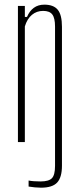

<svg xmlns="http://www.w3.org/2000/svg" viewBox="-20 -626 350 846"><path d="M160.5 201Q149 201 132.8 199.5Q116.5 198 106 196V169.5Q116.5 171.5 129.8 172.5Q143 173.5 158.5 173.5Q195 173.5 208.8 159.2Q222.5 145 222.5 105V-509Q222.5 -546.5 210.5 -562.2Q198.5 -578 170 -578Q141.5 -578 120.5 -560.5Q99.5 -543 89.5 -509.5V0H59V-600H89.5V-551.5H99Q110 -577.5 129 -591.5Q148 -605.5 175.5 -605.5Q216 -605.5 234.5 -583Q253 -560.5 253 -508V104Q253 155.5 232 178.2Q211 201 160.5 201Z"/></svg>

Font: Big Shoulders Display Thin ExtraLight
Style: Regular
Weight: 250
Version: Version 2.002